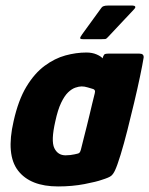

<svg xmlns="http://www.w3.org/2000/svg" viewBox="-20 -665 537 691"><path d="M189 6Q89 6 45 -51Q1 -108 29 -229Q46 -305 75 -353Q104 -401 140.5 -428Q177 -455 215.5 -465.5Q254 -476 291 -476Q312 -476 328 -469Q344 -462 349 -455L351 -461Q354 -469 358 -470.5Q362 -472 370 -472H482Q498 -472 497 -458Q493 -433 484 -390Q475 -347 463 -296.5Q451 -246 438.5 -196.5Q426 -147 414 -108Q402 -69 394 -52Q388 -39 380.5 -32.5Q373 -26 347 -18Q328 -11 284 -2.5Q240 6 189 6ZM216 -106Q225 -106 233 -107Q241 -108 248 -109.5Q255 -111 259 -112Q264 -113 266.5 -116Q269 -119 271 -126Q276 -147 281.5 -168Q287 -189 292 -209.5Q297 -230 302 -250.5Q307 -271 311.5 -290.5Q316 -310 321 -329Q323 -336 321 -340Q319 -344 314 -345Q307 -347 295.5 -350.5Q284 -354 274 -354Q264 -354 251 -349.5Q238 -345 225 -332.5Q212 -320 200 -295Q188 -270 179 -228Q163 -158 175.5 -132Q188 -106 216 -106ZM279 -524Q269 -524 268.5 -527.5Q268 -531 276 -542L345 -637Q350 -645 368 -645H457Q464 -645 466.5 -641.5Q469 -638 461 -630L368 -531Q363 -525 358.5 -524.5Q354 -524 345 -524Z"/></svg>

Font: Glory Thin ExtraBold
Style: Italic
Weight: 800
Italic angle: -12°
Version: Version 1.011